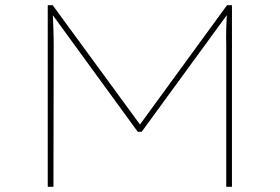

<svg xmlns="http://www.w3.org/2000/svg" viewBox="-20 -720 1079 740"><path d="M164 0V-700H183L524 -234H515L855 -700H874V0H852V-542Q851 -577 852 -612.5Q853 -648 855 -683L869 -682L526 -212H511L170 -680L183 -682Q184 -651 185.5 -616.5Q187 -582 187 -544L186 0Z"/></svg>

Font: Lexend Mega Thin
Style: Regular
Weight: 250
Version: Version 1.007